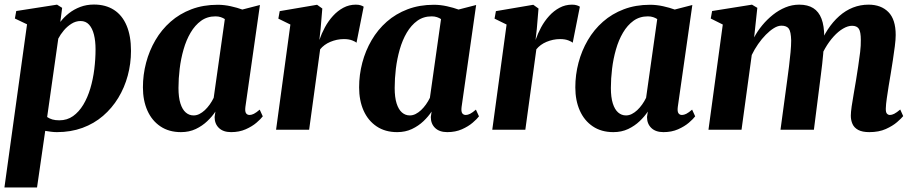

<svg xmlns="http://www.w3.org/2000/svg" viewBox="-20 -571 4020 845"><path d="M-0.5 254 99 -464 45.5 -489.5 51.5 -522.5 231 -550.5 253.5 -536.5 245.5 -474.5Q261 -495 283.2 -512.5Q305.5 -530 333.2 -540.5Q361 -551 393.5 -551Q445 -551 481.5 -527.5Q518 -504 537.2 -458.5Q556.5 -413 556.5 -347Q556.5 -291 542.2 -238.2Q528 -185.5 500.5 -140.2Q473 -95 433.5 -61Q394 -27 342.8 -8.2Q291.5 10.5 230.5 10.5Q218 10.5 204.8 8.8Q191.5 7 179 5L143 254ZM187.5 -56Q197.5 -49 210.5 -45.2Q223.5 -41.5 241 -41.5Q275.5 -41.5 301.5 -60Q327.5 -78.5 346.5 -110Q365.5 -141.5 377.5 -181.8Q389.5 -222 395 -266.5Q400.5 -311 400.5 -354Q400.5 -390.5 393.5 -418.5Q386.5 -446.5 372 -462.5Q357.5 -478.5 334.5 -478.5Q313.5 -478.5 294.5 -466.5Q275.5 -454.5 260.8 -437Q246 -419.5 236.5 -401Z M1060 -100.5Q1057.5 -80.5 1062.8 -72.8Q1068 -65 1078.5 -65Q1087 -65 1097.5 -70.2Q1108 -75.5 1123 -88.5L1136.5 -59Q1128 -47.5 1108.8 -31Q1089.5 -14.5 1061.2 -2Q1033 10.5 997 10.5Q962.5 10.5 943.5 -7.8Q924.5 -26 924.5 -56L928 -80Q914 -58.5 892.2 -37.8Q870.5 -17 841.5 -3.2Q812.5 10.5 776.5 10.5Q723.5 10.5 686 -14.8Q648.5 -40 628.8 -84.2Q609 -128.5 609 -186.5Q609 -242 623 -295Q637 -348 664 -394.2Q691 -440.5 730.8 -475.5Q770.5 -510.5 822.5 -530.2Q874.5 -550 938 -550Q966.5 -550 995.8 -543.5Q1025 -537 1046.5 -529L1124 -549ZM969.5 -487Q962 -492 951.8 -495.5Q941.5 -499 928.5 -499Q892 -499 865 -479.5Q838 -460 818.8 -427.2Q799.5 -394.5 787.8 -353.2Q776 -312 770.8 -268.5Q765.5 -225 765.5 -184Q765.5 -142.5 774 -115.8Q782.5 -89 797.5 -76Q812.5 -63 832 -63Q845 -63 857.5 -69.2Q870 -75.5 881.5 -86.2Q893 -97 903 -111Q913 -125 920.5 -140.5Z M1195 0 1258 -463 1205 -489 1211 -522 1375.5 -550 1398.5 -533.5 1391 -443.5 1385.5 -395Q1395 -423 1410 -450.8Q1425 -478.5 1445.5 -501Q1466 -523.5 1491.2 -537Q1516.5 -550.5 1546 -550.5Q1559 -550.5 1567.8 -547.5Q1576.5 -544.5 1580.5 -541.5L1549 -383Q1545.5 -387 1530.5 -393Q1515.5 -399 1493.5 -399Q1477.5 -399 1462.5 -395.8Q1447.5 -392.5 1433.8 -386.8Q1420 -381 1408.8 -372.8Q1397.5 -364.5 1389 -354L1340.5 0Z M2011.5 -100.5Q2009 -80.5 2014.2 -72.8Q2019.5 -65 2030 -65Q2038.5 -65 2049 -70.2Q2059.5 -75.5 2074.5 -88.5L2088 -59Q2079.5 -47.5 2060.2 -31Q2041 -14.5 2012.8 -2Q1984.5 10.5 1948.5 10.5Q1914 10.5 1895 -7.8Q1876 -26 1876 -56L1879.5 -80Q1865.5 -58.5 1843.8 -37.8Q1822 -17 1793 -3.2Q1764 10.5 1728 10.5Q1675 10.5 1637.5 -14.8Q1600 -40 1580.2 -84.2Q1560.5 -128.5 1560.5 -186.5Q1560.5 -242 1574.5 -295Q1588.5 -348 1615.5 -394.2Q1642.5 -440.5 1682.2 -475.5Q1722 -510.5 1774 -530.2Q1826 -550 1889.5 -550Q1918 -550 1947.2 -543.5Q1976.5 -537 1998 -529L2075.5 -549ZM1921 -487Q1913.5 -492 1903.2 -495.5Q1893 -499 1880 -499Q1843.5 -499 1816.5 -479.5Q1789.5 -460 1770.2 -427.2Q1751 -394.5 1739.2 -353.2Q1727.5 -312 1722.2 -268.5Q1717 -225 1717 -184Q1717 -142.5 1725.5 -115.8Q1734 -89 1749 -76Q1764 -63 1783.5 -63Q1796.5 -63 1809 -69.2Q1821.5 -75.5 1833 -86.2Q1844.5 -97 1854.5 -111Q1864.5 -125 1872 -140.5Z M2146.5 0 2209.5 -463 2156.5 -489 2162.5 -522 2327 -550 2350 -533.5 2342.5 -443.5 2337 -395Q2346.5 -423 2361.5 -450.8Q2376.5 -478.5 2397 -501Q2417.5 -523.5 2442.8 -537Q2468 -550.5 2497.5 -550.5Q2510.5 -550.5 2519.2 -547.5Q2528 -544.5 2532 -541.5L2500.5 -383Q2497 -387 2482 -393Q2467 -399 2445 -399Q2429 -399 2414 -395.8Q2399 -392.5 2385.2 -386.8Q2371.5 -381 2360.2 -372.8Q2349 -364.5 2340.5 -354L2292 0Z M2963 -100.5Q2960.5 -80.5 2965.8 -72.8Q2971 -65 2981.5 -65Q2990 -65 3000.5 -70.2Q3011 -75.5 3026 -88.5L3039.5 -59Q3031 -47.5 3011.8 -31Q2992.5 -14.5 2964.2 -2Q2936 10.5 2900 10.5Q2865.5 10.5 2846.5 -7.8Q2827.5 -26 2827.5 -56L2831 -80Q2817 -58.5 2795.2 -37.8Q2773.5 -17 2744.5 -3.2Q2715.5 10.5 2679.5 10.5Q2626.5 10.5 2589 -14.8Q2551.5 -40 2531.8 -84.2Q2512 -128.5 2512 -186.5Q2512 -242 2526 -295Q2540 -348 2567 -394.2Q2594 -440.5 2633.8 -475.5Q2673.5 -510.5 2725.5 -530.2Q2777.5 -550 2841 -550Q2869.5 -550 2898.8 -543.5Q2928 -537 2949.5 -529L3027 -549ZM2872.5 -487Q2865 -492 2854.8 -495.5Q2844.5 -499 2831.5 -499Q2795 -499 2768 -479.5Q2741 -460 2721.8 -427.2Q2702.5 -394.5 2690.8 -353.2Q2679 -312 2673.8 -268.5Q2668.5 -225 2668.5 -184Q2668.5 -142.5 2677 -115.8Q2685.5 -89 2700.5 -76Q2715.5 -63 2735 -63Q2748 -63 2760.5 -69.2Q2773 -75.5 2784.5 -86.2Q2796 -97 2806 -111Q2816 -125 2823.5 -140.5Z M3313 -536.5 3299 -406.5Q3313.5 -434 3334.8 -459.8Q3356 -485.5 3381.8 -506Q3407.5 -526.5 3436.8 -538.5Q3466 -550.5 3497.5 -550.5Q3535 -550.5 3559.2 -535.2Q3583.5 -520 3595.5 -488.5Q3607.5 -457 3607.5 -408.5Q3607.5 -401 3606.8 -391.2Q3606 -381.5 3605 -370.8Q3604 -360 3602.5 -350L3584 -362Q3600 -406 3622.8 -440.8Q3645.5 -475.5 3673.5 -500.2Q3701.5 -525 3734 -537.8Q3766.5 -550.5 3802.5 -550.5Q3857.5 -550.5 3889.8 -518Q3922 -485.5 3922 -417Q3922 -397 3918.2 -367.5Q3914.5 -338 3909.5 -305.8Q3904.5 -273.5 3900 -246Q3895.5 -220.5 3891 -192.2Q3886.5 -164 3882.8 -138Q3879 -112 3878.5 -94Q3878 -76.5 3883.5 -70.8Q3889 -65 3896.5 -65Q3905 -65 3915.5 -70.2Q3926 -75.5 3942 -89L3955 -60Q3947 -50 3928 -33.5Q3909 -17 3878.5 -3.2Q3848 10.5 3806 10.5Q3775 10.5 3757 0.8Q3739 -9 3731.8 -25.5Q3724.5 -42 3724.5 -62Q3724.5 -76.5 3728.2 -102.8Q3732 -129 3737.5 -159.8Q3743 -190.5 3747.5 -218.5Q3752 -247.5 3757 -279.5Q3762 -311.5 3765.5 -341.5Q3769 -371.5 3768.5 -395Q3768.5 -431 3759.8 -444.2Q3751 -457.5 3730 -457.5Q3711.5 -457.5 3690.5 -445.2Q3669.5 -433 3649 -410.5Q3628.5 -388 3611.2 -358Q3594 -328 3583 -292.5L3605.5 -378.5Q3605 -357 3603 -334.5Q3601 -312 3598.5 -289.2Q3596 -266.5 3593 -244L3562 0H3415L3444.5 -218Q3448.5 -247.5 3452.5 -279.2Q3456.5 -311 3459.2 -340.8Q3462 -370.5 3462 -393Q3461 -432 3451.5 -445Q3442 -458 3419 -458Q3403.5 -458 3386 -447.2Q3368.5 -436.5 3350.5 -418.2Q3332.5 -400 3316.5 -377Q3300.5 -354 3288.5 -329L3243.5 0H3098L3161 -463L3108 -489.5L3114 -522.5L3289.5 -550.5Z"/></svg>

Font: Merriweather 60pt ExtraBold
Style: Italic
Weight: 800
Italic angle: -7.8°
Version: Version 2.101